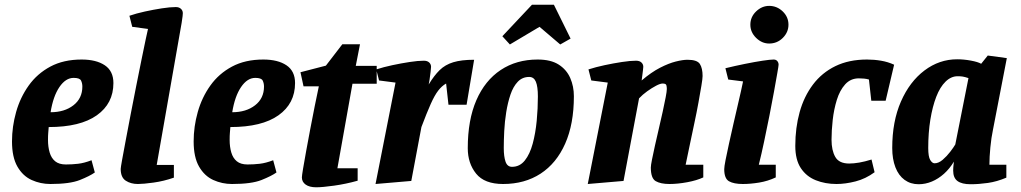

<svg xmlns="http://www.w3.org/2000/svg" viewBox="-20 -772 4339 816"><path d="M194 10Q152 10 114.5 -7Q77 -24 54 -64Q31 -104 31 -171Q31 -234 48.5 -296Q66 -358 102 -408.5Q138 -459 194 -489Q250 -519 327 -519Q389 -519 425.5 -494.5Q462 -470 462 -419Q462 -332 391.5 -282Q321 -232 187 -232Q186 -217 185 -207Q184 -197 184 -177Q184 -148 191 -124Q198 -100 214.5 -86.5Q231 -73 260 -73Q286 -73 312 -76Q338 -79 369 -91L383 -39Q362 -24 319.5 -7Q277 10 194 10ZM195 -295Q254 -295 292 -324.5Q330 -354 330 -404Q330 -418 324.5 -429.5Q319 -441 293 -441Q259 -441 232.5 -402Q206 -363 195 -295Z M566 10Q536 10 514.5 -4Q493 -18 493 -54Q493 -60 499 -93Q505 -126 514.5 -176.5Q524 -227 535.5 -287Q547 -347 559 -407Q571 -467 581.5 -519Q592 -571 599.5 -606Q607 -641 609 -649L542 -658L530 -705Q559 -715 595.5 -723Q632 -731 667.5 -736.5Q703 -742 727 -742Q741 -742 749 -734.5Q757 -727 757 -716Q757 -714 756 -703Q755 -692 752 -675L646 -71H719V-17Q676 -2 632.5 4Q589 10 566 10Z M966 10Q924 10 886.5 -7Q849 -24 826 -64Q803 -104 803 -171Q803 -234 820.5 -296Q838 -358 874 -408.5Q910 -459 966 -489Q1022 -519 1099 -519Q1161 -519 1197.5 -494.5Q1234 -470 1234 -419Q1234 -332 1163.5 -282Q1093 -232 959 -232Q958 -217 957 -207Q956 -197 956 -177Q956 -148 963 -124Q970 -100 986.5 -86.5Q1003 -73 1032 -73Q1058 -73 1084 -76Q1110 -79 1141 -91L1155 -39Q1134 -24 1091.5 -7Q1049 10 966 10ZM967 -295Q1026 -295 1064 -324.5Q1102 -354 1102 -404Q1102 -418 1096.5 -429.5Q1091 -441 1065 -441Q1031 -441 1004.5 -402Q978 -363 967 -295Z M1324 24Q1295 24 1279 12.5Q1263 1 1263 -18Q1263 -25 1268 -55Q1273 -85 1281 -129Q1289 -173 1298.5 -223Q1308 -273 1317.5 -320.5Q1327 -368 1335 -405H1270L1257 -465L1365 -493L1435 -584H1510L1492 -492H1581V-416H1478L1414 -57H1500V-4Q1450 10 1400 17Q1350 24 1324 24Z M1576 10 1661 -421 1591 -430 1579 -477Q1610 -487 1647.5 -495Q1685 -503 1721 -508.5Q1757 -514 1781 -514Q1796 -514 1804 -506.5Q1812 -499 1812 -488Q1812 -484 1810 -466.5Q1808 -449 1805.5 -432.5Q1803 -416 1802 -413Q1825 -451 1848.5 -474Q1872 -497 1906.5 -507.5Q1941 -518 1995 -518L1963 -327H1886L1876 -417Q1858 -407 1842.5 -387Q1827 -367 1810.5 -330Q1794 -293 1771 -232L1728 -3Z M2118 10Q2039 10 2003.5 -34Q1968 -78 1968 -142Q1968 -262 2004.5 -346Q2041 -430 2108 -474.5Q2175 -519 2265 -519Q2321 -519 2354.5 -497.5Q2388 -476 2403.5 -440.5Q2419 -405 2419 -363Q2419 -245 2382 -161.5Q2345 -78 2277.5 -34Q2210 10 2118 10ZM2156 -63Q2189 -63 2210.5 -90Q2232 -117 2244 -161.5Q2256 -206 2261 -258.5Q2266 -311 2266 -362Q2266 -404 2257.5 -424.5Q2249 -445 2229 -445Q2200 -445 2180.5 -424.5Q2161 -404 2149.5 -370Q2138 -336 2131.5 -295.5Q2125 -255 2123 -215Q2121 -175 2121 -143Q2121 -107 2128.5 -85Q2136 -63 2156 -63ZM2147 -583 2115 -618 2241 -752H2334L2405 -608L2361 -583L2273 -658Z M2478 10 2563 -421 2493 -430 2481 -477Q2512 -487 2549.5 -495Q2587 -503 2623 -508.5Q2659 -514 2683 -514Q2698 -514 2706 -506.5Q2714 -499 2714 -488Q2714 -484 2712.5 -472.5Q2711 -461 2709.5 -449Q2708 -437 2707 -430Q2748 -465 2785 -484Q2822 -503 2852 -510.5Q2882 -518 2902 -518Q2943 -518 2954.5 -500Q2966 -482 2966 -449Q2966 -438 2961 -408Q2956 -378 2948.5 -336.5Q2941 -295 2931 -248.5Q2921 -202 2911.5 -156Q2902 -110 2894 -72H2969V-18Q2941 -5 2900.5 2.5Q2860 10 2825 10Q2788 10 2767 -2Q2746 -14 2746 -60Q2746 -69 2751 -94Q2756 -119 2763.5 -153Q2771 -187 2780 -225Q2789 -263 2796.5 -297.5Q2804 -332 2809 -358Q2814 -384 2814 -394Q2814 -403 2812 -410Q2810 -417 2796 -417Q2786 -417 2768 -407.5Q2750 -398 2730.5 -384Q2711 -370 2696 -354L2630 -3Z M3137 10Q3099 10 3078.5 -1.5Q3058 -13 3058 -53Q3058 -63 3063.5 -91.5Q3069 -120 3078 -160.5Q3087 -201 3097.5 -247.5Q3108 -294 3119 -340.5Q3130 -387 3138 -426L3075 -434L3063 -482Q3104 -492 3146 -500.5Q3188 -509 3221 -514Q3254 -519 3268 -519Q3278 -519 3283.5 -512.5Q3289 -506 3289 -497Q3289 -492 3283.5 -461Q3278 -430 3269.5 -382.5Q3261 -335 3250 -280Q3239 -225 3227.5 -170.5Q3216 -116 3205 -72H3277V-18Q3243 -2 3206 4Q3169 10 3137 10ZM3249 -587Q3218 -587 3193.5 -611Q3169 -635 3169 -667Q3169 -700 3193.5 -723.5Q3218 -747 3249 -747Q3282 -747 3306.5 -723.5Q3331 -700 3331 -667Q3331 -635 3307 -611Q3283 -587 3249 -587Z M3535 10Q3487 10 3447 -6Q3407 -22 3383.5 -57.5Q3360 -93 3360 -152Q3360 -229 3378.5 -295.5Q3397 -362 3435 -412.5Q3473 -463 3530.5 -491Q3588 -519 3665 -519Q3695 -519 3724.5 -514Q3754 -509 3780 -497L3744 -344H3683L3673 -434Q3663 -437 3652 -438Q3641 -439 3630 -439Q3595 -439 3572 -413.5Q3549 -388 3536.5 -347.5Q3524 -307 3519 -262Q3514 -217 3514 -178Q3514 -133 3530 -105Q3546 -77 3589 -77Q3608 -77 3631.5 -81Q3655 -85 3684 -94L3697 -40Q3659 -12 3616 -1Q3573 10 3535 10Z M3884 11Q3850 11 3824.5 -7.5Q3799 -26 3785.5 -61Q3772 -96 3772 -143Q3772 -256 3809 -340.5Q3846 -425 3909 -472.5Q3972 -520 4048 -520Q4076 -520 4106 -514.5Q4136 -509 4150 -501L4178 -536L4259 -525L4200 -220Q4193 -187 4189 -145.5Q4185 -104 4185 -72H4257V-17Q4217 0 4178.5 5.5Q4140 11 4105 11Q4068 11 4049.5 -2.5Q4031 -16 4031 -47Q4031 -53 4031.5 -61Q4032 -69 4033 -75.5Q4034 -82 4034 -85Q4016 -55 3992 -33.5Q3968 -12 3940.5 -0.5Q3913 11 3884 11ZM3952 -78Q3969 -78 3986.5 -93Q4004 -108 4018.5 -127Q4033 -146 4040 -158L4096 -440Q4081 -445 4072 -446.5Q4063 -448 4050 -448Q4022 -448 3998.5 -425Q3975 -402 3959 -360.5Q3943 -319 3934 -263.5Q3925 -208 3925 -143Q3925 -106 3933.5 -92Q3942 -78 3952 -78Z"/></svg>

Font: Manuale ExtraBold
Style: Italic
Weight: 800
Italic angle: -11°
Designer: Eduardo Tunni / Pablo Cosgaya
Foundry: Eduardo Tunni / Pablo Cosgaya
Version: Version 1.002